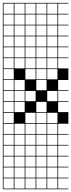

<svg xmlns="http://www.w3.org/2000/svg" viewBox="-20 -1025 502 1352"><path d="M0 307.7V-1004.8H461.5V-1000H389.4V-927.9H461.5V-923.1H389.4V-851H461.5V-846.2H389.4V-774H461.5V-769.2H389.4V-697.1H461.5V-692.3H389.4V-620.2H461.5V-615.4H389.4V-543.3H461.5V-461.5H389.4V-389.4H461.5V-384.6H389.4V-312.5H461.5V-307.7H389.4V-235.6H461.5V-153.8H389.4V-81.7H461.5V-76.9H389.4V-4.8H461.5V0H389.4V72.1H461.5V76.9H389.4V149H461.5V153.8H389.4V226H461.5V230.8H389.4V302.9H461.5V307.7ZM312.5 -927.9H384.6V-1000H312.5ZM81.7 -927.9H153.8V-1000H81.7ZM158.7 -927.9H230.8V-1000H158.7ZM235.6 -927.9H307.7V-1000H235.6ZM4.8 -927.9H76.9V-1000H4.8ZM312.5 -851H384.6V-923.1H312.5ZM81.7 -851H153.8V-923.1H81.7ZM158.7 -851H230.8V-923.1H158.7ZM235.6 -851H307.7V-923.1H235.6ZM4.8 -851H76.9V-923.1H4.8ZM4.8 -774H76.9V-846.2H4.8ZM235.6 -774H307.7V-846.2H235.6ZM158.7 -774H230.8V-846.2H158.7ZM312.5 -774H384.6V-846.2H312.5ZM81.7 -774H153.8V-846.2H81.7ZM4.8 -697.1H76.9V-769.2H4.8ZM235.6 -697.1H307.7V-769.2H235.6ZM158.7 -697.1H230.8V-769.2H158.7ZM312.5 -697.1H384.6V-769.2H312.5ZM81.7 -697.1H153.8V-769.2H81.7ZM4.8 -620.2H76.9V-692.3H4.8ZM235.6 -620.2H307.7V-692.3H235.6ZM312.5 -620.2H384.6V-692.3H312.5ZM158.7 -620.2H230.8V-692.3H158.7ZM81.7 -620.2H153.8V-692.3H81.7ZM4.8 -543.3H76.9V-615.4H4.8ZM235.6 -543.3H307.7V-615.4H235.6ZM312.5 -543.3H384.6V-615.4H312.5ZM158.7 -543.3H230.8V-615.4H158.7ZM81.7 -543.3H153.8V-615.4H81.7ZM76.9 -538.5H4.8V-466.3H76.9ZM312.5 -466.3H384.6V-538.5H312.5ZM235.6 -466.3H307.7V-538.5H235.6ZM158.7 -466.3H230.8V-538.5H158.7ZM4.8 -389.4H76.9V-461.5H4.8ZM235.6 -389.4H307.7V-461.5H235.6ZM81.7 -389.4H153.8V-461.5H81.7ZM81.7 -312.5H153.8V-384.6H81.7ZM312.5 -312.5H384.6V-384.6H312.5ZM4.8 -312.5H76.9V-384.6H4.8ZM158.7 -312.5H230.8V-384.6H158.7ZM81.7 -235.6H153.8V-307.7H81.7ZM4.8 -235.6H76.9V-307.7H4.8ZM235.6 -235.6H307.7V-307.7H235.6ZM158.7 -158.7H230.8V-230.8H158.7ZM4.8 -158.7H76.9V-230.8H4.8ZM312.5 -158.7H384.6V-230.8H312.5ZM235.6 -158.7H307.7V-230.8H235.6ZM81.7 -81.7H153.8V-153.8H81.7ZM235.6 -81.7H307.7V-153.8H235.6ZM158.7 -81.7H230.8V-153.8H158.7ZM4.8 -81.7H76.9V-153.8H4.8ZM312.5 -81.7H384.6V-153.8H312.5ZM235.6 -4.8H307.7V-76.9H235.6ZM81.7 -4.8H153.8V-76.9H81.7ZM158.7 -4.8H230.8V-76.9H158.7ZM312.5 -4.8H384.6V-76.9H312.5ZM4.8 -4.8H76.9V-76.9H4.8ZM235.6 72.1H307.7V0H235.6ZM158.7 72.1H230.8V0H158.7ZM81.7 72.1H153.8V0H81.7ZM312.5 72.1H384.6V0H312.5ZM4.8 72.1H76.9V0H4.8ZM235.6 149H307.7V76.9H235.6ZM158.7 149H230.8V76.9H158.7ZM312.5 149H384.6V76.9H312.5ZM4.8 149H76.9V76.9H4.8ZM81.7 149H153.8V76.9H81.7ZM235.6 226H307.7V153.8H235.6ZM312.5 226H384.6V153.8H312.5ZM81.7 226H153.8V153.8H81.7ZM158.7 226H230.8V153.8H158.7ZM4.8 226H76.9V153.8H4.8ZM235.6 302.9H307.7V230.8H235.6ZM81.7 302.9H153.8V230.8H81.7ZM312.5 302.9H384.6V230.8H312.5ZM158.7 302.9H230.8V230.8H158.7ZM4.8 302.9H76.9V230.8H4.8Z"/></svg>

Font: Jacquarda Bastarda 9 Charted
Style: Regular
Weight: 400
Designer: Sarah Cadigan-Fried
Version: Version 1.000; ttfautohint (v1.8.4.7-5d5b)